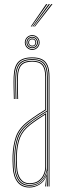

<svg xmlns="http://www.w3.org/2000/svg" viewBox="-20 -874 310 900"><path d="M208 0V-514Q208 -560.8 190.1 -580.9Q172.2 -601 131 -601Q87 -601 68.2 -580.2Q49.5 -559.5 48 -514Q47.2 -490.8 47.8 -463.8Q48.2 -436.8 49 -410H45Q44.2 -436.8 43.8 -464.5Q43.2 -492.2 44 -514Q45.5 -562.8 65.6 -583.9Q85.8 -605 131 -605Q160 -605 177.8 -595.8Q195.5 -586.5 203.8 -566.5Q212 -546.5 212 -514V0ZM118 -7Q147.5 -7 165.5 -21Q183.5 -35 191.8 -54.8Q200 -74.5 200 -91.2V-350.8Q182.8 -340.8 159.2 -325.2Q135.8 -309.8 117.2 -295.2Q79.8 -266.2 66.4 -230.5Q53 -194.8 51 -144.8Q50.5 -129.5 50.8 -121.5Q51 -113.5 52 -90.5Q54 -50.2 71.2 -28.6Q88.5 -7 118 -7ZM118 -11Q90.8 -11 74.4 -31.1Q58 -51.2 56 -90.8Q55 -109.5 54.8 -120Q54.5 -130.5 55 -144.8Q57 -198.2 71.4 -232.1Q85.8 -266 120.2 -292.5Q136.2 -305 157 -319Q177.8 -333 196 -343.8V-91.2Q196 -74.5 188.5 -55.8Q181 -37 163.9 -24Q146.8 -11 118 -11ZM118 -15Q144.8 -15 161 -27.1Q177.2 -39.2 184.6 -57Q192 -74.8 192 -91.2V-336.8Q177.5 -327.8 158.6 -315.1Q139.8 -302.5 122.2 -289Q87.5 -262 74.2 -228.6Q61 -195.2 59 -144.5Q58.5 -129.8 58.8 -122Q59 -114.2 60 -90.8Q62 -54.5 77 -34.8Q92 -15 118 -15ZM118 5Q81.8 5 62 -20.2Q42.2 -45.5 40 -90Q39 -108.5 38.8 -120.2Q38.5 -132 39 -145Q40.8 -192 53.9 -231.8Q67 -271.5 110 -304.8Q121.5 -313.5 135 -323Q148.5 -332.5 163 -342Q177.5 -351.5 192 -360V-514Q192 -552 177.9 -568.5Q163.8 -585 131 -585Q96 -585 80.6 -568.2Q65.2 -551.5 64 -513.5Q63.2 -490.8 63.8 -465.6Q64.2 -440.5 65 -410H61Q60.2 -438 59.8 -465.1Q59.2 -492.2 60 -513.5Q61.2 -552.2 76.9 -570.6Q92.5 -589 131 -589Q166 -589 181 -571.6Q196 -554.2 196 -514V-357.8Q174 -344.8 152.4 -330.2Q130.8 -315.8 112 -301.2Q71.2 -269.5 58 -231.1Q44.8 -192.8 43 -145Q42.5 -129.8 42.8 -121.5Q43 -113.2 44 -90.2Q46.2 -46.2 65.5 -22.6Q84.8 1 118 1Q146.2 1 168 -14.6Q189.8 -30.2 198.8 -57.5H199.8L196.5 -6V0H192.2V-4.8L196.8 -44.5H195.8Q186.2 -21.8 164.4 -8.4Q142.5 5 118 5ZM200.2 0V-10L201.8 -72.2H200.8Q196.2 -45.8 173.9 -24.4Q151.5 -3 118 -3Q86.2 -3 68.2 -25.6Q50.2 -48.2 48 -90.5Q47 -109 46.8 -120Q46.5 -131 47 -144.8Q48.8 -191.8 61.4 -229.2Q74 -266.8 115 -298.5Q128.2 -308.8 143.4 -319Q158.5 -329.2 173.2 -338.6Q188 -348 200 -355V-514Q200 -556.5 184 -574.8Q168 -593 131 -593Q92.2 -593 74.8 -574.6Q57.2 -556.2 56 -513.8Q55.2 -490.5 55.8 -463.8Q56.2 -437 57 -410H53Q52.2 -437.5 51.8 -464.9Q51.2 -492.2 52 -513.8Q53.2 -557.8 71.4 -577.4Q89.5 -597 131 -597Q170 -597 187 -577.8Q204 -558.5 204 -514V0ZM131 -640Q121.5 -640 113.5 -644.6Q105.5 -649.2 100.9 -657.2Q96.2 -665.2 96.2 -674.8Q96.2 -684.5 100.9 -692.4Q105.5 -700.2 113.5 -704.9Q121.5 -709.5 131 -709.5Q140.8 -709.5 148.6 -704.9Q156.5 -700.2 161.1 -692.4Q165.8 -684.5 165.8 -674.8Q165.8 -665.2 161.1 -657.2Q156.5 -649.2 148.6 -644.6Q140.8 -640 131 -640ZM131 -644Q143.8 -644 152.8 -653.1Q161.8 -662.2 161.8 -674.8Q161.8 -687.5 152.8 -696.5Q143.8 -705.5 131 -705.5Q118.5 -705.5 109.4 -696.5Q100.2 -687.5 100.2 -674.8Q100.2 -662.2 109.4 -653.1Q118.5 -644 131 -644ZM131 -648Q119.8 -648 112 -655.8Q104.2 -663.5 104.2 -674.8Q104.2 -686 112 -693.8Q119.8 -701.5 131 -701.5Q142.2 -701.5 150 -693.8Q157.8 -686 157.8 -674.8Q157.8 -663.5 150 -655.8Q142.2 -648 131 -648ZM131 -652Q140.5 -652 147.1 -658.8Q153.8 -665.5 153.8 -674.8Q153.8 -684.2 147.1 -690.9Q140.5 -697.5 131 -697.5Q121.8 -697.5 115 -690.9Q108.2 -684.2 108.2 -674.8Q108.2 -665.5 115 -658.8Q121.8 -652 131 -652ZM131 -656Q123.2 -656 117.8 -661.5Q112.2 -667 112.2 -674.8Q112.2 -682.5 117.8 -688Q123.2 -693.5 131 -693.5Q138.8 -693.5 144.2 -688Q149.8 -682.5 149.8 -674.8Q149.8 -667 144.2 -661.5Q138.8 -656 131 -656ZM131 -660Q145.8 -660 145.8 -674.8Q145.8 -689.5 131 -689.5Q116.2 -689.5 116.2 -674.8Q116.2 -660 131 -660ZM124 -749.5 196 -854.5H202L128 -749.5ZM140 -749.5 220 -854.5H226L144 -749.5ZM132 -749.5 208 -854.5H214L136 -749.5Z"/></svg>

Font: Big Shoulders Inline Display SC Thin
Style: Regular
Weight: 100
Designer: Patric King
Foundry: XO Type Co
Version: Version 2.002